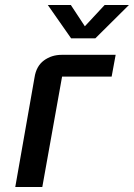

<svg xmlns="http://www.w3.org/2000/svg" viewBox="-20 -747 535 767"><path d="M41 0 118 -438Q125 -483 155.5 -505.5Q186 -528 227 -528H442L426 -441H228L149 0ZM264 -594 171 -727H263L319 -642L398 -727H495L361 -594Z"/></svg>

Font: Hubot Sans Medium
Style: Italic
Weight: 500
Italic angle: -10°
Designer: Deni Anggara
Foundry: GitHub
Version: Version 1.001; ttfautohint (v1.8.4.7-5d5b);gftools[0.9.31]